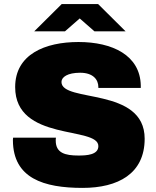

<svg xmlns="http://www.w3.org/2000/svg" viewBox="-20 -905 762 937"><path d="M147 -752H297L369 -815L441 -752H593L459 -885H281ZM383 12C556 12 686 -57 686 -228C686 -483 280 -402 280 -505C280 -529 310 -550 371 -550C435 -550 460 -516 460 -480V-476H667V-488C664 -635 529 -700 363 -700C200 -700 54 -640 54 -480C54 -212 460 -291 460 -192C460 -149 403 -146 363 -146C298 -146 252 -158 252 -219C252 -223 252 -228 253 -233H44C43 -228 43 -223 43 -220C44 -35 193 12 383 12Z"/></svg>

Font: Archivo Black
Style: Regular
Weight: 900
Designer: Hector Gatti
Foundry: Omnibus-Type
Version: Version 2.001